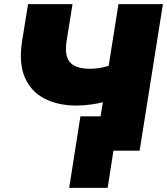

<svg xmlns="http://www.w3.org/2000/svg" viewBox="-20 -725 804 924"><path d="M498 179H313L367 -165H464L475 -233Q453 -227 417.5 -222Q382 -217 348 -217Q259 -217 194 -250.5Q129 -284 99.5 -352.5Q70 -421 86 -525L115 -705H329L301 -531Q289 -457 316.5 -425.5Q344 -394 414 -394Q435 -394 456.5 -397.5Q478 -401 503 -408L550 -705H764L652 0H526Z"/></svg>

Font: Winston Black
Style: Italic
Weight: 900
Italic angle: -9°
Designer: Original fonts by Vernon Adams / Changes by Cristiano Sobral
Foundry: VOriginal fonts by Vernon Adams / Changes by Cristiano Sobral
Version: Version 2.503;July 17, 2020;FontCreator 13.0.0.2655 64-bit